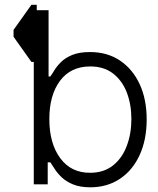

<svg xmlns="http://www.w3.org/2000/svg" viewBox="-20 -770 658 802"><path d="M111.2 -750H133.5V-727.3H182.9V-450.6H190.3Q197.1 -459.9 207.2 -476.6Q217.3 -493.3 234.9 -510.8Q252.5 -528.4 281.8 -540.5Q311.1 -552.6 356.2 -552.6Q428.3 -552.6 481.4 -516.9Q534.4 -481.2 563.6 -418Q592.7 -354.8 592.7 -271.3Q592.7 -186.4 563.4 -122.5Q534.1 -58.6 481.2 -23.3Q428.3 12.1 358 12.4Q314.3 12.4 285 0.2Q255.7 -12.1 237.4 -29.7Q219.1 -47.2 208.3 -64.5Q197.4 -81.7 190.3 -92H179.3V0H121.1V-511.4H111.2L36.6 -616.5V-645.2ZM528.8 -272.7Q528.8 -333.5 509.8 -383.2Q490.8 -432.9 452.6 -462.7Q414.4 -492.5 356.5 -492.5Q275.2 -492.2 230.6 -432.4Q186.1 -372.5 186.1 -272.7Q186.1 -171.2 231.4 -109.6Q276.6 -47.9 356.5 -48.3Q413.4 -48.3 451.7 -78.7Q490.1 -109 509.4 -160.2Q528.8 -211.3 528.8 -272.7Z"/></svg>

Font: Inter UI Light
Style: Regular
Weight: 300
Designer: Rasmus Andersson
Foundry: rsms
Version: 3.2;8d6f07862